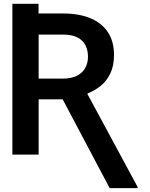

<svg xmlns="http://www.w3.org/2000/svg" viewBox="-20 -797 773 990"><path d="M43.9 -678.2V-777.3H178.7V-678.2ZM43.9 -727.5H304.7Q387.7 -727.5 446.5 -702.9Q505.4 -678.2 536.6 -630.6Q567.9 -583 567.9 -513.2Q567.9 -457.5 548.3 -417Q528.8 -376.5 492.7 -349.1Q456.5 -321.8 406.7 -305.7L365.7 -284.7H137.7L137.2 -391.6H304.7Q347.7 -392.1 376.2 -406.2Q404.8 -420.4 419.2 -446Q433.6 -471.7 433.6 -504.4Q433.6 -539.6 419.9 -565.2Q406.2 -590.8 377.9 -604.7Q349.6 -618.7 304.7 -618.7H179.2V0H43.9ZM545.4 172.9 284.7 -319.8H426.8L689.5 167V172.9Z"/></svg>

Font: Inter 24pt SemiBold
Style: Regular
Weight: 600
Designer: Rasmus Andersson
Foundry: rsms
Version: Version 4.001;git-66647c0bb